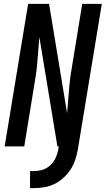

<svg xmlns="http://www.w3.org/2000/svg" viewBox="-20 -755 545 990"><path d="M135 215V127H155Q177 127 199 120.5Q221 114 238.5 98Q256 82 266 61Q276 40 280 18L283 0H276L183 -564Q180 -530 177.5 -496.5Q175 -463 172 -429Q169 -395 164 -361.5Q159 -328 153 -294L105 0H4L125 -735H233L326 -171Q329 -205 331.5 -238.5Q334 -272 337 -306Q340 -340 345 -373.5Q350 -407 356 -441L404 -735H505L381 18Q376 44 367.5 70Q359 96 343.5 119.5Q328 143 306.5 162.5Q285 182 260 194Q235 206 208 210.5Q181 215 155 215Z"/></svg>

Font: Iosevka Semibold
Style: Italic
Weight: 600
Italic angle: -9°
Monospace: yes
Designer: Belleve Invis
Foundry: Belleve Invis
Version: Version 32.5.0; ttfautohint (v1.8.4)